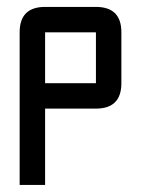

<svg xmlns="http://www.w3.org/2000/svg" viewBox="-20 -618 406 553"><path d="M109.9 -598.1H256.3Q329.6 -598.1 329.6 -524.9V-378.4Q329.6 -305.2 256.3 -305.2H109.9V-85.4H36.6V-524.9Q36.6 -598.1 109.9 -598.1ZM256.3 -524.9H109.9V-378.4H256.3Z"/></svg>

Font: BabelStone Khitan Seals
Style: Regular
Weight: 400
Designer: Andrew West
Foundry: BabelStone
Version: Version 1.004